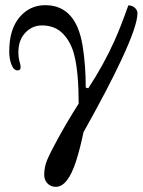

<svg xmlns="http://www.w3.org/2000/svg" viewBox="-20 -431 550 740"><path d="M15.6 -232.4Q15.6 -317.9 55.2 -364.5Q94.7 -411.1 154.3 -411.1Q272.9 -411.1 298.3 -254.9Q310.5 -180.2 310.5 -93.3L320.3 -90.8Q380.4 -182.6 421.9 -275.4Q444.8 -326.2 474.6 -410.2Q489.7 -410.2 499.8 -400.9Q509.8 -391.6 509.8 -379.9Q509.8 -332.5 447.3 -199.2Q396.5 -90.3 301.8 78.6Q289.1 140.1 273.4 189.5Q241.2 289.1 195.3 289.1Q175.8 289.1 163.1 276.1Q150.4 263.2 150.4 242.2Q150.4 213.4 161.6 186Q172.9 158.7 202.1 105.5Q237.8 39.6 283.2 -31.7Q283.2 -150.4 266.6 -217.3Q254.4 -267.6 223.4 -300.3Q192.4 -333 141.6 -333Q104.5 -333 77.6 -304.9Q50.8 -276.9 50.8 -228.5Q50.8 -211.4 54.2 -198.2Q59.6 -178.7 59.6 -172.9Q59.6 -159.7 47.9 -159.7Q32.7 -159.7 24.2 -181.9Q15.6 -204.1 15.6 -232.4Z"/></svg>

Font: Theano Old Style
Style: Regular
Weight: 400
Designer: Alexey Kryukov
Version: Version 2.00